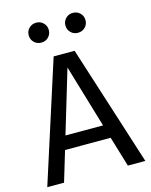

<svg xmlns="http://www.w3.org/2000/svg" viewBox="-130 -977 834 1061"><g transform="rotate(-15 286.5 -447.0)"><path d="M182 -780Q157 -780 140.5 -796.5Q124 -813 124 -837Q124 -861 140.5 -877.5Q157 -894 182 -894Q206 -894 222.5 -877.5Q239 -861 239 -837Q239 -813 222.5 -796.5Q206 -780 182 -780ZM391 -780Q367 -780 350.5 -796.5Q334 -813 334 -837Q334 -861 350.5 -877.5Q367 -894 391 -894Q416 -894 432.5 -877.5Q449 -861 449 -837Q449 -813 432.5 -796.5Q416 -780 391 -780ZM467 0 415 -173H154L102 0H6L227 -689H347L567 0ZM177 -250H392L285 -610Z"/></g></svg>

Font: Fira Sans
Style: Regular
Weight: 400
Designer: Carrois Corporate & Edenspiekermann AG
Foundry: Carrois Corporate GbR & Edenspiekermann AG
Version: Version 4.106;PS 004.106;hotconv 1.0.70;makeotf.lib2.5.58329